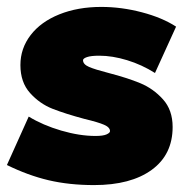

<svg xmlns="http://www.w3.org/2000/svg" viewBox="-26 -526 540 555"><path d="M-6 -49 57 -189Q98 -164 151 -148.5Q204 -133 250 -133Q272 -133 282 -137.5Q292 -142 292 -147Q292 -158 274.5 -165.5Q257 -173 219 -182Q163 -197 126 -211.5Q89 -226 61 -257Q33 -288 33 -338Q33 -386 62.5 -424.5Q92 -463 145.5 -484.5Q199 -506 267 -506Q325 -506 384 -490.5Q443 -475 483 -449L422 -315Q384 -339 341.5 -352Q299 -365 261 -365Q237 -365 225.5 -361Q214 -357 214 -352Q214 -340 231.5 -332.5Q249 -325 288 -315Q342 -301 379.5 -285.5Q417 -270 445 -239Q473 -208 473 -159Q473 -79 412.5 -35Q352 9 246 9Q174 9 114.5 -5Q55 -19 -6 -49Z"/></svg>

Font: Nunito Sans Heavy Heavy
Style: Italic
Weight: 400
Italic angle: -4.541°
Designer: Vernon Adams
Foundry: Vernon Adams
Version: Version 2.002